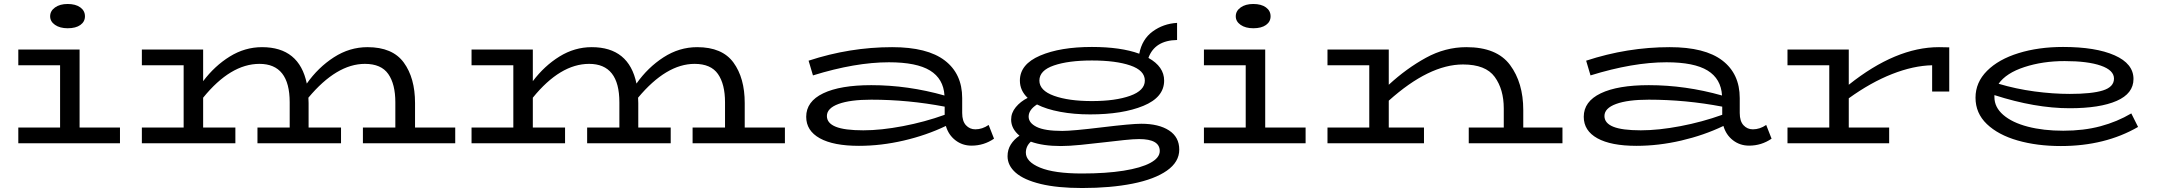

<svg xmlns="http://www.w3.org/2000/svg" viewBox="-20 -720 10847 965"><path d="M232 -638Q232 -665 256.5 -682.5Q281 -700 320 -700Q360 -700 383.5 -683Q407 -666 407 -638Q407 -611 384 -594.5Q361 -578 320 -578Q281 -578 256.5 -595Q232 -612 232 -638ZM583 -79V0H72V-79H282V-392H72V-471H380V-79Z M2268 -79V0H1804V-79H1967V-206Q1967 -297 1931.5 -348Q1896 -399 1814 -399Q1672 -399 1530 -229Q1531 -220 1531 -202V-79H1694V0H1274V-79H1436V-206Q1436 -399 1284 -399Q1139 -399 1001 -229V-79H1163V0H693V-79H903V-392H693V-471H1001V-312Q1059 -389 1135 -436Q1211 -483 1297 -483Q1484 -483 1522 -300Q1579 -381 1658 -432Q1737 -483 1827 -483Q1953 -483 2009.5 -405.5Q2066 -328 2066 -202V-79Z M3925 -79V0H3461V-79H3624V-206Q3624 -297 3588.5 -348Q3553 -399 3471 -399Q3329 -399 3187 -229Q3188 -220 3188 -202V-79H3351V0H2931V-79H3093V-206Q3093 -399 2941 -399Q2796 -399 2658 -229V-79H2820V0H2350V-79H2560V-392H2350V-471H2658V-312Q2716 -389 2792 -436Q2868 -483 2954 -483Q3141 -483 3179 -300Q3236 -381 3315 -432Q3394 -483 3484 -483Q3610 -483 3666.5 -405.5Q3723 -328 3723 -202V-79Z M4976 -23Q4925 12 4863 12Q4817 12 4782 -15Q4747 -42 4734 -87Q4636 -40 4522 -13.5Q4408 13 4297 13Q4169 13 4100.5 -25Q4032 -63 4032 -133Q4032 -210 4117.5 -251Q4203 -292 4359 -292Q4543 -292 4727 -240Q4722 -324 4654.5 -365.5Q4587 -407 4448 -407Q4279 -407 4066 -341L4044 -415Q4251 -483 4464 -483Q4641 -483 4728.5 -416Q4816 -349 4816 -227V-152Q4816 -111 4835 -90.5Q4854 -70 4882 -70Q4917 -70 4949 -92ZM4319 -65Q4408 -65 4518 -86Q4628 -107 4728 -143V-184Q4545 -219 4359 -219Q4253 -219 4194.5 -197.5Q4136 -176 4136 -137Q4136 -101 4180.5 -83Q4225 -65 4319 -65Z M5907 32Q5907 94 5845 137.5Q5783 181 5672.5 203Q5562 225 5419 225Q5294 225 5210 204.5Q5126 184 5085 148Q5044 112 5044 65Q5044 32 5060.5 6Q5077 -20 5104 -38Q5062 -73 5062 -119Q5062 -153 5085.5 -181.5Q5109 -210 5145 -228Q5106 -265 5106 -315Q5106 -397 5207.5 -440.5Q5309 -484 5468 -484Q5613 -484 5706 -450Q5720 -523 5773.5 -562Q5827 -601 5896 -605V-519Q5784 -517 5752 -429Q5831 -385 5831 -315Q5831 -231 5726.5 -188Q5622 -145 5459 -145Q5378 -145 5308.5 -158Q5239 -171 5192 -195Q5150 -168 5150 -134Q5150 -102 5190.5 -82Q5231 -62 5319 -62Q5370 -62 5518 -80Q5666 -98 5716 -98Q5804 -98 5855.5 -64.5Q5907 -31 5907 32ZM5204 -315Q5204 -265 5277.5 -238.5Q5351 -212 5468 -212Q5586 -212 5660 -238.5Q5734 -265 5734 -315Q5734 -366 5661 -391Q5588 -416 5468 -416Q5350 -416 5277 -391Q5204 -366 5204 -315ZM5809 39Q5809 -21 5705 -21Q5677 -21 5629.5 -16Q5582 -11 5532 -5Q5474 2 5413 8Q5352 14 5312 14Q5222 14 5161 -8Q5136 15 5136 47Q5136 93 5207.5 122.5Q5279 152 5418 152Q5539 152 5627 138Q5715 124 5762 98.5Q5809 73 5809 39Z M6191 -638Q6191 -665 6215.5 -682.5Q6240 -700 6279 -700Q6319 -700 6342.5 -683Q6366 -666 6366 -638Q6366 -611 6343 -594.5Q6320 -578 6279 -578Q6240 -578 6215.5 -595Q6191 -612 6191 -638ZM6542 -79V0H6031V-79H6241V-392H6031V-471H6339V-79Z M7833 -79V0H7362V-79H7538V-175Q7538 -271 7492.5 -333.5Q7447 -396 7333 -396Q7163 -396 6960 -214V-79H7137V0H6652V-79H6862V-392H6652V-471H6960V-294Q7049 -376 7146.5 -429.5Q7244 -483 7350 -483Q7503 -483 7569.5 -393.5Q7636 -304 7636 -167V-79Z M8884 -23Q8833 12 8771 12Q8725 12 8690 -15Q8655 -42 8642 -87Q8544 -40 8430 -13.5Q8316 13 8205 13Q8077 13 8008.5 -25Q7940 -63 7940 -133Q7940 -210 8025.5 -251Q8111 -292 8267 -292Q8451 -292 8635 -240Q8630 -324 8562.5 -365.5Q8495 -407 8356 -407Q8187 -407 7974 -341L7952 -415Q8159 -483 8372 -483Q8549 -483 8636.5 -416Q8724 -349 8724 -227V-152Q8724 -111 8743 -90.5Q8762 -70 8790 -70Q8825 -70 8857 -92ZM8227 -65Q8316 -65 8426 -86Q8536 -107 8636 -143V-184Q8453 -219 8267 -219Q8161 -219 8102.5 -197.5Q8044 -176 8044 -137Q8044 -101 8088.5 -83Q8133 -65 8227 -65Z M9777 -482V-260H9691V-392Q9597 -390 9490 -348Q9383 -306 9272 -226V-79H9475V0H8964V-79H9174V-392H8964V-471H9272V-294Q9509 -483 9725 -483Z M10726 -82Q10560 14 10338 14Q10218 14 10120.5 -14Q10023 -42 9966 -96.5Q9909 -151 9909 -229Q9909 -306 9967 -364Q10025 -422 10125.5 -453Q10226 -484 10349 -484Q10513 -484 10608 -442Q10703 -400 10703 -323Q10703 -250 10618.5 -213Q10534 -176 10382 -176Q10209 -176 10004 -242V-232Q10004 -181 10048.5 -142.5Q10093 -104 10171.5 -83.5Q10250 -63 10350 -63Q10453 -63 10537 -85.5Q10621 -108 10692 -150ZM10025 -299Q10112 -273 10205 -260.5Q10298 -248 10383 -248Q10494 -248 10549.5 -265.5Q10605 -283 10605 -325Q10605 -367 10539 -390Q10473 -413 10357 -413Q10247 -413 10155 -383Q10063 -353 10025 -299Z"/></svg>

Font: BioRhyme Expanded
Style: Regular
Weight: 400
Width: 7
Designer: Aoife Mooney
Foundry: Aoife Mooney Type
Version: Version 1.000